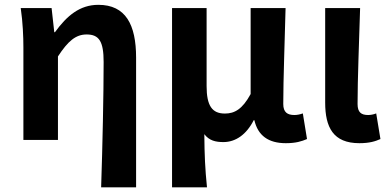

<svg xmlns="http://www.w3.org/2000/svg" viewBox="-20 -594 1650 815"><path d="M409.3 201.1H557.7V-349.1C557.7 -489.8 513.3 -573.5 397.5 -573.5C318.8 -573.5 263.8 -527.2 213.2 -457.2H210.4L199 -559.8H68C76.9 -499 79.3 -437.2 79.3 -392.9V0H226V-354.4C268.9 -420.2 301.8 -447.7 347.7 -447.7C400.8 -447.7 419.9 -418 419.9 -330.9C419.9 -193.1 415.2 24.1 409.3 201.1Z M710.3 201.1H858.6C850.5 120.5 848.1 66 847.3 -24.5C868.2 3.1 895.6 9.1 928.4 9.1C980.2 9.1 1026.1 -22.8 1057 -83.8H1059.7C1074.9 -18.4 1119.3 13.8 1193.3 13.8C1236 13.8 1260.7 5.9 1283.2 -3.8L1265.5 -112.6C1252.3 -107.8 1239.8 -105.8 1229.8 -105.8C1200.1 -105.8 1182.4 -117.2 1182.4 -152.6C1182.4 -257.6 1188.9 -423.4 1192.2 -559.8H1043.9V-194.8C1009.1 -130.7 976 -112 934.6 -112C880.3 -112 857 -145.1 857 -228.7V-559.8H710.3Z M1505.5 13.8C1548.5 13.8 1573.2 5.9 1594.9 -3.8L1576.9 -112.6C1565.5 -107.8 1552 -105.8 1542.8 -105.8C1513.3 -105.8 1497.8 -117.2 1497.8 -152.6C1497.8 -257.6 1504.5 -423.4 1508.6 -559.8H1360.3V-158.8C1360.3 -53.7 1394.2 13.8 1505.5 13.8Z"/></svg>

Font: Source Han Sans JP VF
Style: Regular
Weight: 250
Designer: Ryoko NISHIZUKA 西塚涼子 (kana, bopomofo & ideographs); Paul D. Hunt (Latin, Greek & Cyrillic); Sandoll Communications 산돌커뮤니
Foundry: Adobe
Version: Version 2.004;hotconv 1.0.118;makeotfexe 2.5.65603